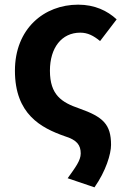

<svg xmlns="http://www.w3.org/2000/svg" viewBox="-20 -594 542 823"><path d="M385 209C434 139 456 66 456 27C456 -61 422 -93 320 -129C244 -155 194 -187 194 -291C194 -389 244 -454 324 -454C356 -454 381 -441 409 -418L480 -511C440 -548 386 -574 315 -574C169 -574 44 -471 44 -291C44 -105 155 -46 258 -10C310 6 326 28 326 64C326 94 303 124 270 170Z"/></svg>

Font: Noto Sans CJK TC
Style: Bold
Weight: 700
Designer: Ryoko NISHIZUKA 西塚涼子 (kana, bopomofo & ideographs); Paul D. Hunt (Latin, Greek & Cyrillic); Sandoll Communications 산돌커뮤니
Foundry: Adobe
Version: Version 2.004;hotconv 1.0.118;makeotfexe 2.5.65603